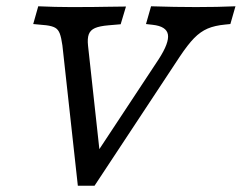

<svg xmlns="http://www.w3.org/2000/svg" viewBox="-20 -591 769 611"><path d="M127.4 -510.6 85.7 -514.5 101.7 -571Q157.3 -568.5 203.5 -568.5H205.2H209.2Q282.5 -568.5 317.8 -569.4Q349.3 -570.2 380.9 -570.2L364 -513.8L325.6 -510.5Q297 -508.1 282.3 -501.7Q267.7 -495.3 262.6 -482Q257.6 -468.7 260.2 -445.2L298.3 -97.1L272 -79.8L484.9 -402.4Q518.8 -454.8 514.4 -481Q509.9 -507.3 465.6 -512.1L444.6 -514.5L460.7 -571Q537.3 -568.5 603.5 -568.5Q672.8 -568.5 729.3 -571L713.1 -514.5L697 -512.9Q663.1 -509.7 640.6 -500Q618 -490.3 597.8 -469.8Q577.7 -449.2 551.9 -410.5L280.9 0H227.7L178.6 -446.4Q175.2 -471 170.3 -484.1Q165.4 -497.1 155.6 -502.7Q145.9 -508.2 127.4 -510.6Z"/></svg>

Font: Playfair Micro SmCond SmLight
Style: Italic
Weight: 360
Width: 4
Italic angle: -15.6°
Designer: Claus Eggers Sørensen
Foundry: Claus Eggers Sørensen
Version: Version 2.203;Glyphs 3.3 (3326)